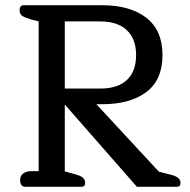

<svg xmlns="http://www.w3.org/2000/svg" viewBox="-20 -715 728 735"><path d="M77 0Q67 0 62 -7Q57 -14 57 -25Q57 -42 69 -51Q81 -60 102 -60H128V-633L101 -640Q76 -647 65.5 -654Q55 -661 55 -675Q55 -695 71 -695H371Q478 -695 540 -647Q602 -599 602 -504Q602 -409 540 -362.5Q478 -316 371 -316H349L588 -58L638 -45Q671 -36 671 -15Q671 0 657 0H504L228 -315V-59L274 -46Q291 -41 298.5 -33.5Q306 -26 306 -15Q306 0 292 0ZM364 -376Q431 -376 466 -409Q501 -442 501 -504Q501 -566 465.5 -599.5Q430 -633 364 -633H228V-376Z"/></svg>

Font: Maitree Medium
Style: Regular
Weight: 500
Designer: CadsonDemak Team
Foundry: CadsonDemak
Version: Version 1.010